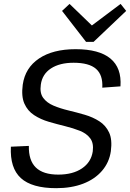

<svg xmlns="http://www.w3.org/2000/svg" viewBox="-20 -961 669 988"><path d="M269.2 7.3Q144.1 7.3 87.3 -44.6Q30.6 -96.5 36 -206.1L128.5 -210.2Q126.8 -135.8 164.4 -99.1Q202 -62.5 280 -62.5Q354.6 -62.5 401.8 -94.4Q449 -126.3 457.3 -181.8Q462.8 -224.2 444.4 -249Q425.9 -273.9 391.2 -287.8Q356.6 -301.6 314.9 -311.8Q273.1 -322 231.1 -334.3Q189.1 -346.6 155.6 -368.5Q122 -390.4 105.5 -427.8Q89 -465.1 97 -525.1Q109.3 -611.9 180.7 -659.9Q252.1 -707.9 369 -707.9Q490.2 -707.9 548.3 -659.7Q606.5 -611.5 599.9 -516.6L506.4 -509.8Q510.1 -575.2 474.1 -606.7Q438.1 -638.1 358.8 -638.1Q287 -638.1 242.2 -608.8Q197.3 -579.4 190.1 -525.7Q183.7 -482.4 202.5 -457.1Q221.3 -431.8 255.5 -417.4Q289.8 -402.9 331.9 -392.8Q374.1 -382.7 416.1 -370.5Q458.2 -358.2 491.3 -336.8Q524.4 -315.5 541.4 -279.2Q558.4 -242.9 550.4 -183Q542.1 -125 504.9 -81.9Q467.8 -38.8 407.6 -15.7Q347.5 7.3 269.2 7.3ZM629.3 -904.9 461.7 -745.7H422.7L299.3 -904.9L337.9 -940.9L471.6 -811.8H428.6L600.6 -940.9Z"/></svg>

Font: Pathway Extreme 8pt Thin
Style: Italic
Weight: 100
Italic angle: -8°
Designer: Eduardo Rodriguez Tunni
Foundry: Eduardo Rodriguez Tunni
Version: Version 1.000